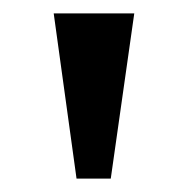

<svg xmlns="http://www.w3.org/2000/svg" viewBox="-20 -734 279 286"><path d="M94 -468 60 -714H180L145 -468Z"/></svg>

Font: Noto Serif Lao Medium
Style: Regular
Weight: 500
Designer: Monotype Design Team
Foundry: Monotype Imaging Inc.
Version: Version 2.003; ttfautohint (v1.8.4.7-5d5b)